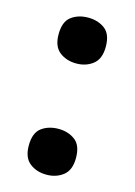

<svg xmlns="http://www.w3.org/2000/svg" viewBox="-93 -608 472 672"><g transform="rotate(15 142.5 -271.5)"><path d="M57 -473Q57 -519 82 -537.5Q107 -556 143 -556Q178 -556 203 -537.5Q228 -519 228 -473Q228 -429 203 -409.5Q178 -390 143 -390Q107 -390 82 -409.5Q57 -429 57 -473ZM57 -70Q57 -116 82 -134.5Q107 -153 143 -153Q178 -153 203 -134.5Q228 -116 228 -70Q228 -26 203 -6.5Q178 13 143 13Q107 13 82 -6.5Q57 -26 57 -70Z"/></g></svg>

Font: Noto Sans Kayah Li
Style: Bold
Weight: 700
Designer: Monotype Design Team, Sérgio Martins
Foundry: Monotype Imaging Inc.
Version: Version 2.002; ttfautohint (v1.8.4.7-5d5b)